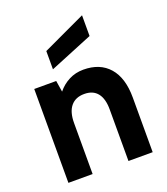

<svg xmlns="http://www.w3.org/2000/svg" viewBox="-140 -863 836 961"><g transform="rotate(-20 278.5 -382.5)"><path d="M58.3 -500H175.3L184.8 -440Q209.8 -471 244.8 -489Q279.8 -507 321.7 -507Q410.2 -507 458.7 -451.2Q507.2 -395.5 507.2 -291V0H378.2V-275Q378.2 -331.8 354.5 -361.4Q330.8 -391.1 284.5 -391.1Q237.6 -391.1 212.5 -360.7Q187.3 -330.3 187.3 -271.5V0H58.3ZM180 -657.8 409.2 -764.9V-654.5L180 -560.5Z"/></g></svg>

Font: AF Albert Sans Medium
Style: Regular
Weight: 500
Designer: Andreas Rasmussen
Foundry: a.Foundry
Version: Version 1.300;Glyphs 3.2 (3231)